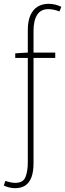

<svg xmlns="http://www.w3.org/2000/svg" viewBox="-46 -754 342 1008"><path d="M32 234Q19 234 2 230Q-15 226 -26 220L-18 196Q-9 199 6 202.5Q21 206 34 206Q76 206 88 175Q100 144 100 98V-596Q100 -643 113.5 -673.5Q127 -704 151.5 -719Q176 -734 210 -734Q225 -734 243 -730Q261 -726 276 -718L266 -694Q235 -706 208 -706Q168 -706 149 -676Q130 -646 130 -592V102Q130 148 119 177Q108 206 86.5 220Q65 234 32 234ZM34 -450V-474L100 -478H244V-450Z"/></svg>

Font: Source Sans 3
Style: Regular
Weight: 200
Designer: Paul D. Hunt
Foundry: Adobe
Version: Version 3.046;hotconv 1.0.118;makeotfexe 2.5.65603